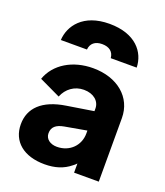

<svg xmlns="http://www.w3.org/2000/svg" viewBox="-149 -911 880 1023"><g transform="rotate(20 291.5 -399.0)"><path d="M228 -640C231 -675 255 -695 295 -695C336 -695 360 -675 363 -640H510C508 -726 444 -810 295 -810C146 -810 84 -721 80 -640ZM224 12C283 12 330 -3 369 -35C376 -40 382 -45 388 -52V0H528V-360C528 -478 432 -558 294 -558C178 -558 84 -501 52 -410L172 -353C191 -401 234 -433 287 -433C343 -433 378 -401 378 -360V-345L227 -321C96 -301 33 -237 33 -146C33 -48 106 12 224 12ZM378 -235V-218C378 -152 328 -98 254 -98C217 -98 188 -118 188 -151C188 -187 211 -205 254 -213Z"/></g></svg>

Font: Plus Jakarta Sans ExtraBold
Style: Regular
Weight: 800
Designer: Gumpita Rahayu
Foundry: Tokotype
Version: Version 2.071;gftools[0.9.30]